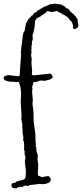

<svg xmlns="http://www.w3.org/2000/svg" viewBox="-22 -852 450 1054"><path d="M61.5 -402.3Q-2 -402.3 -2 -423.8Q-2 -432.6 9.3 -436Q20.5 -439.5 27.3 -439.5L74.2 -433.6Q85.9 -433.6 86.4 -439.9Q86.9 -446.3 86.9 -455.1V-456.1L93.8 -553.7L91.8 -567.4L94.7 -575.2L93.8 -582Q93.8 -589.8 95.7 -598.6Q97.7 -607.4 99.1 -619.1Q100.6 -630.9 102.5 -651.9Q104.5 -672.9 114.3 -685.5V-689.5L121.1 -725.6Q127 -731.4 128.9 -737.8Q130.9 -744.1 135.7 -750L139.6 -751Q141.6 -755.9 143.6 -756.8Q145.5 -757.8 147.9 -760.3Q150.4 -762.7 150.9 -764.6Q151.4 -766.6 153.3 -767.6L156.2 -766.6Q163.1 -781.2 172.4 -784.2Q181.6 -787.1 181.6 -791Q181.6 -794.9 184.6 -794.9Q187.5 -794.9 190.9 -796.9Q194.3 -798.8 199.2 -802.2Q204.1 -805.7 212.9 -810.5Q221.7 -815.4 233.4 -819.8Q245.1 -824.2 255.9 -830.1Q256.8 -829.1 261.7 -829.1L279.3 -832Q280.3 -832 286.1 -831.1Q292 -830.1 306.2 -828.1Q320.3 -826.2 321.3 -822.3Q324.2 -820.3 328.6 -818.8Q333 -817.4 335.9 -815.4Q337.9 -808.6 343.8 -806.6Q349.6 -804.7 354.5 -802.7Q356.4 -796.9 360.8 -793.5Q365.2 -790 367.2 -784.2H368.2Q371.1 -784.2 372.1 -782.2Q373 -780.3 375 -778.8Q377 -777.3 378.9 -776.9Q380.9 -776.4 382.8 -774.9Q384.8 -773.4 384.3 -771.5Q383.8 -769.5 384.8 -768.6L388.7 -766.6Q393.6 -761.7 396.5 -756.3Q399.4 -751 404.3 -746.1V-742.2Q403.3 -734.4 405.8 -727.5Q408.2 -720.7 408.2 -714.4Q408.2 -708 407.2 -705.1Q397.5 -692.4 383.8 -692.4Q377.9 -696.3 378.4 -701.2Q378.9 -706.1 378.9 -711.4Q378.9 -716.8 377 -717.8Q375 -718.8 375 -726.6V-727.5Q374 -730.5 367.7 -736.3Q361.3 -742.2 359.4 -744.6Q357.4 -747.1 353 -752.9Q348.6 -758.8 346.7 -760.7L339.8 -762.7Q335.9 -765.6 332.5 -769Q329.1 -772.5 323.2 -771.5Q317.4 -779.3 307.6 -782.2Q297.9 -785.2 290 -792Q269.5 -786.1 262.2 -786.1Q254.9 -786.1 248.5 -789.1Q242.2 -792 239.7 -792Q237.3 -792 236.3 -790Q235.4 -788.1 231.9 -784.7Q228.5 -781.2 221.7 -777.3Q214.8 -773.4 210 -768.6H206.1V-764.6Q203.1 -762.7 191.9 -757.8Q180.7 -752.9 177.7 -750Q175.8 -747.1 176.8 -743.7Q177.7 -740.2 170.9 -742.2Q168.9 -689.5 156.2 -657.2Q158.2 -647.5 158.2 -641.1Q158.2 -634.8 155.3 -627.9Q152.3 -621.1 152.3 -619.1L154.3 -613.3L150.4 -596.7L151.4 -585Q151.4 -580.1 148.4 -577.1Q151.4 -572.3 151.4 -568.4L148.4 -547.9L152.3 -527.3L150.4 -507.8L154.3 -460.9Q154.3 -452.1 152.3 -442.4Q157.2 -438.5 167 -438.5L255.9 -448.2Q265.6 -438.5 267.6 -426.8Q256.8 -416 252 -415.5Q247.1 -415 238.8 -412.6Q230.5 -410.2 228 -409.2Q225.6 -408.2 220.7 -408.2L206.1 -410.2Q195.3 -410.2 185.5 -405.3Q175.8 -400.4 164.1 -402.3Q163.1 -402.3 160.2 -393.1Q157.2 -383.8 155.8 -379.4Q154.3 -375 154.3 -374L156.2 -367.2L154.3 -349.6L158.2 -302.7L156.2 -281.2Q156.2 -276.4 157.7 -270.5Q159.2 -264.6 160.6 -251Q162.1 -237.3 162.1 -214.4Q162.1 -191.4 164.1 -174.3Q166 -157.2 168 -146.5Q169.9 -135.7 171.4 -125Q172.9 -114.3 172.4 -102.5Q171.9 -90.8 172.9 -79.1L175.8 -57.6Q175.8 -55.7 172.9 -55.7Q177.7 -43 177.7 -30.8Q177.7 -18.6 181.6 -11.2Q185.5 -3.9 185.5 3.9L183.6 22.5L187.5 49.8V60.5L185.5 100.6Q185.5 112.3 190.4 113.3Q195.3 114.3 199.2 116.2Q203.1 118.2 203.6 119.1Q204.1 120.1 208 120.1L242.2 114.3L246.1 115.2Q256.8 126 256.8 132.8Q256.8 146.5 241.7 152.8Q226.6 159.2 210 159.2L196.3 157.2Q190.4 157.2 184.1 158.7Q177.7 160.2 169.9 161.1Q162.1 162.1 150.4 162.6Q138.7 163.1 130.9 169.9Q128.9 168 125 168Q121.1 168 119.1 166Q115.2 168 110.4 168.9Q105.5 169.9 102.5 173.8H99.6Q95.7 173.8 88.9 171.9Q88.9 175.8 85 175.8H80.1Q72.3 175.8 70.3 181.6H64.5Q57.6 182.6 49.3 179.2Q41 175.8 41 165Q41 154.3 48.8 153.3Q56.6 152.3 64.5 149.4L68.4 144.5Q86.9 138.7 97.7 136.7Q108.4 134.8 114.3 129.4Q120.1 124 120.1 85L114.3 34.2L118.2 12.7L112.3 -9.8L114.3 -18.6L110.4 -28.3Q109.4 -30.3 109.9 -33.2Q110.4 -36.1 110.4 -42V-57.6Q110.4 -67.4 108.4 -76.2L104.5 -81.1L106.4 -90.8L104.5 -91.8L106.4 -96.7Q106.4 -101.6 105.5 -105.5Q100.6 -117.2 101.6 -130.9Q102.5 -144.5 100.6 -152.3Q98.6 -160.2 100.6 -168L94.7 -200.2L96.7 -213.9L93.8 -257.8L91.8 -292L93.8 -336.9Q93.8 -373 81.1 -402.3Z"/></svg>

Font: Mountains of Christmas
Style: Regular
Weight: 400
Designer: Crystal Kluge
Foundry: Font Diner, Inc DBA Tart Workshop
Version: Version 1.003